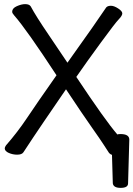

<svg xmlns="http://www.w3.org/2000/svg" viewBox="-20 -734 647 931"><path d="M565 177Q530 177 527 155L523 17Q516 15 509 8Q499 -7 483 -32Q467 -57 425 -116.5Q383 -176 300 -301Q167 -107 141 -67.5Q115 -28 108 -17.5Q101 -7 93.5 4.5Q86 16 63 16Q42 16 22.5 7.5Q3 -1 3 -15Q3 -20 9 -29Q65 -93 111 -162Q157 -231 254 -369Q108 -592 49 -659Q39 -670 39 -677Q39 -694 61.5 -704Q84 -714 102 -714Q122 -714 129 -703Q154 -656 216 -565Q278 -474 307 -430Q452 -633 495 -698Q502 -706 518 -706Q533 -706 553 -693Q573 -680 573 -669Q573 -658 556 -640.5Q539 -623 469 -527.5Q399 -432 350 -361Q491 -149 549 -82Q554 -84 564 -84Q607 -84 607 -57L601 155Q601 177 565 177Z"/></svg>

Font: LXGW WenKai Lite
Style: Bold
Weight: 700
Designer: LXGW / Fontworks Inc.
Foundry: LXGW / Fontworks Inc.
Version: Version 1.330;April 28, 2024